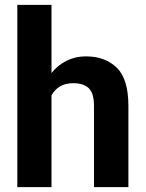

<svg xmlns="http://www.w3.org/2000/svg" viewBox="-20 -770 600 790"><path d="M191.9 -750V-469.7Q217.8 -502 253.9 -520Q290 -538.1 333.5 -538.1Q412.1 -538.1 460.2 -491.7Q508.3 -445.3 508.3 -334V0H366.7V-335Q366.7 -387.7 344.5 -407.7Q322.3 -427.7 281.7 -427.7Q248.5 -427.7 226.6 -414.3Q204.6 -400.9 191.9 -377.9V0H51.3V-750Z"/></svg>

Font: Vazirmatn RD
Style: Bold
Weight: 700
Designer: Saber Rastikerdar
Foundry: Saber Rastikerdar
Version: Version 32.102